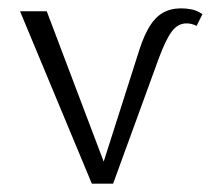

<svg xmlns="http://www.w3.org/2000/svg" viewBox="-20 -440 505 460"><path d="M200 0 28 -413H92L242 -17H217L314 -321Q325 -355 338.5 -377Q352 -399 370.5 -409.5Q389 -420 414 -420Q426 -420 439 -417.5Q452 -415 465 -406L451 -378Q445 -381 439 -382.5Q433 -384 427 -384Q406 -384 391.5 -364.5Q377 -345 360 -299L251 0Z"/></svg>

Font: Ysabeau Office Light
Style: Regular
Weight: 300
Designer: Christian Thalmann (Catharsis Fonts)
Version: Version 2.001;gftools[0.9.30]; featfreeze: tnum,lnum,ss02